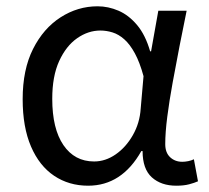

<svg xmlns="http://www.w3.org/2000/svg" viewBox="-20 -577 665 610"><path d="M260 13Q199 13 152 -18.5Q105 -50 78.5 -111.5Q52 -173 52 -262Q52 -356 85 -421.5Q118 -487 172.5 -522Q227 -557 290 -557Q324 -557 356.5 -543Q389 -529 415.5 -497.5Q442 -466 457 -414H460L483 -543H573Q562 -490 550.5 -431Q539 -372 528.5 -314.5Q518 -257 511.5 -206.5Q505 -156 505 -119Q505 -92 520.5 -77.5Q536 -63 559 -63Q568 -63 578 -65Q588 -67 596 -71L609 -1Q598 4 581 8.5Q564 13 540 13Q492 13 462.5 -13.5Q433 -40 433 -97H429Q367 13 260 13ZM279 -64Q315 -64 347.5 -86.5Q380 -109 402 -147.5Q424 -186 427 -232L436 -335Q424 -379 408.5 -407.5Q393 -436 375 -452Q357 -468 337.5 -474Q318 -480 299 -480Q260 -480 225 -455.5Q190 -431 168 -383Q146 -335 146 -263Q146 -168 181.5 -116Q217 -64 279 -64Z"/></svg>

Font: utamil15
Style: Book
Weight: 400
Designer: Jelle Bosma - Monotype Design Team
Foundry: Monotype Imaging Inc.
Version: Version 2.003